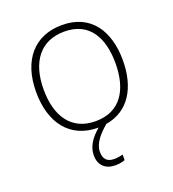

<svg xmlns="http://www.w3.org/2000/svg" viewBox="-137 -644 874 968"><g transform="rotate(-20 300.0 -160.5)"><path d="M300 10H302C255 50 231 90 231 134C231 189 266 218 317 218C339 218 357 214 369 209V179C358 183 340 186 322 186C284 186 266 166 266 128C266 82 303 42 345 6C469 -14 533 -120 533 -267C533 -424 460 -539 304 -539C157 -539 67 -437 67 -265C67 -102 148 10 300 10ZM300 -25C170 -25 107 -121 107 -264C107 -415 178 -504 304 -504C440 -504 493 -401 493 -266C493 -124 433 -25 300 -25Z"/></g></svg>

Font: Noto Sans Mono ExtraLight
Style: Regular
Weight: 200
Designer: Monotype Design Team
Foundry: Monotype Imaging Inc.
Version: Version 2.014